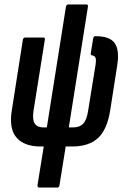

<svg xmlns="http://www.w3.org/2000/svg" viewBox="-20 -660 557 865"><path d="M157 185Q148 185 149 174L177 0H163Q89 0 54 -40.5Q19 -81 34 -168L83 -481Q85 -491 94 -491H175Q184 -491 182 -481L131 -161Q125 -121 136.5 -103.5Q148 -86 175 -86H191L277 -629Q279 -640 288 -640H369Q378 -640 376 -629L290 -86H310Q339 -86 355 -103Q371 -120 377 -161L410 -365Q414 -390 410.5 -399.5Q407 -409 393 -411Q388 -412 389 -421L400 -488Q402 -497 410 -497Q475 -497 497 -465.5Q519 -434 508 -365L477 -166Q463 -76 421.5 -38Q380 0 305 0H276L248 174Q247 185 238 185Z"/></svg>

Font: Sofia Sans Extra Condensed
Style: Bold Italic
Weight: 700
Italic angle: -9°
Designer: Botio Nikoltchev, Ani Petrova
Foundry: lettersoup
Version: Version 4.101